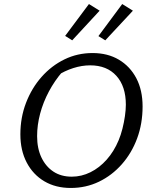

<svg xmlns="http://www.w3.org/2000/svg" viewBox="-20 -923 767 952"><path d="M331 9Q256 9 200 -24Q144 -57 112.5 -117Q81 -177 81 -257Q81 -340 109 -413Q137 -486 186 -541.5Q235 -597 299.5 -628.5Q364 -660 439 -660Q514 -660 569.5 -627Q625 -594 656 -535Q687 -476 687 -395Q687 -310 660 -237Q633 -164 584 -108.5Q535 -53 470.5 -22Q406 9 331 9ZM336 -47Q384 -47 428.5 -69Q473 -91 509 -131.5Q545 -172 568 -227Q579 -253 587 -284.5Q595 -316 599.5 -347.5Q604 -379 604 -404Q604 -495 557 -547Q510 -599 427 -599Q386 -599 343.5 -585.5Q301 -572 260 -546L290 -568Q251 -523 222.5 -469.5Q194 -416 179 -359.5Q164 -303 164 -248Q164 -187 185.5 -142Q207 -97 245 -72Q283 -47 336 -47ZM421 -903 474 -870 338 -723 303 -745ZM586 -903 639 -870 502 -723 468 -744Z"/></svg>

Font: Piazzolla 24pt
Style: Italic
Weight: 400
Italic angle: -11.3°
Designer: Juan Pablo del Peral
Foundry: Huerta Tipografica
Version: Version 2.005